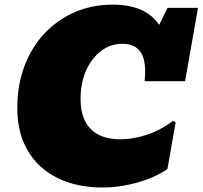

<svg xmlns="http://www.w3.org/2000/svg" viewBox="-20 -812 893 846"><path d="M432.1 14.2Q318.4 14.2 233.6 -27.6Q148.9 -69.3 102.5 -147.7Q56.2 -226.1 56.2 -336.4Q56.2 -436.5 87.4 -519.8Q118.7 -603 175.3 -663.8Q231.9 -724.6 308.8 -758.1Q385.7 -791.5 476.6 -791.5Q622.1 -791.5 681.2 -702.1L718.3 -777.3H852.5L795.4 -454.1H617.2Q626 -539.1 601.8 -579.1Q577.6 -619.1 519 -619.1Q467.3 -619.1 425.5 -587.6Q383.8 -556.2 359.4 -501.2Q335 -446.3 335 -376Q335 -289.1 379.6 -243.7Q424.3 -198.2 511.2 -198.2Q565.4 -198.2 626.2 -218Q687 -237.8 741.7 -279.3L753.9 -273.4L717.8 -67.4Q678.2 -40 628.7 -21.7Q579.1 -3.4 528.1 5.4Q477.1 14.2 432.1 14.2Z"/></svg>

Font: Bevan
Style: Italic
Weight: 400
Italic angle: -10°
Designer: Vernon Adams
Foundry: Vernon Adams
Version: Version 2.100; ttfautohint (v1.8.3)